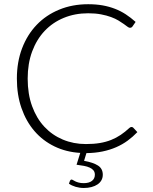

<svg xmlns="http://www.w3.org/2000/svg" viewBox="-20 -736 744 933"><path d="M328 136.5Q330.5 136.5 334.8 139.2Q339 142 345.8 145.2Q352.5 148.5 362.5 151.2Q372.5 154 387 154Q412.5 154 426.8 143Q441 132 441 113Q441 100.5 434.5 92.2Q428 84 416 78.5Q404 73 387.8 70Q371.5 67 352 64.5L370 7Q301.5 3 244.8 -24.5Q188 -52 147.5 -99Q107 -146 84.5 -210.5Q62 -275 62 -354Q62 -434.5 87.2 -501Q112.5 -567.5 158.2 -615.2Q204 -663 267.8 -689.2Q331.5 -715.5 408.5 -715.5Q447 -715.5 479 -709.8Q511 -704 538.8 -693.2Q566.5 -682.5 591 -666.5Q615.5 -650.5 639 -629.5L623.5 -607Q619.5 -601 611 -601Q606.5 -601 599.5 -606.2Q592.5 -611.5 581.8 -619.2Q571 -627 555.8 -636.2Q540.5 -645.5 519.5 -653.2Q498.5 -661 471 -666.2Q443.5 -671.5 408.5 -671.5Q344 -671.5 290 -649.2Q236 -627 197 -585.8Q158 -544.5 136.2 -485.8Q114.5 -427 114.5 -354Q114.5 -279 136 -220Q157.5 -161 195.5 -120.2Q233.5 -79.5 285.2 -57.8Q337 -36 397.5 -36Q435.5 -36 465.2 -41Q495 -46 520 -56Q545 -66 566.5 -80.5Q588 -95 609 -114.5Q611.5 -116.5 613.8 -117.8Q616 -119 619 -119Q624 -119 627.5 -115.5L647.5 -94Q625.5 -71 600.2 -52.5Q575 -34 544.8 -20.8Q514.5 -7.5 478.5 0Q442.5 7.5 400 8L388.5 45.5Q433 53.5 456.2 68.5Q479.5 83.5 479.5 113Q479.5 128 472.8 140Q466 152 453.8 160.2Q441.5 168.5 424.5 173Q407.5 177.5 387.5 177.5Q367 177.5 347.5 171.8Q328 166 315 156.5L320 142.5Q323 136.5 328 136.5Z"/></svg>

Font: Lato Light
Style: Regular
Weight: 300
Designer: Lukasz Dziedzic
Foundry: Lukasz Dziedzic
Version: Version 1.104; Western+Polish opensource